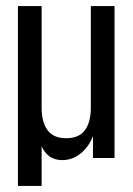

<svg xmlns="http://www.w3.org/2000/svg" viewBox="-20 -520 438 632"><path d="M286 -72V0H357V-500H279V-166C279 -134 272.5 -109.2 259.5 -91.5C246.5 -73.8 226 -65 198 -65C170 -65 149.5 -73.8 136.5 -91.5C123.5 -109.2 117 -134 117 -166V-500H39V92H117V-39C122.3 -25.7 130.7 -14.7 142 -6C153.3 2.7 167.7 7 185 7C207 7 227 -0.2 245 -14.5C263 -28.8 276.7 -48 286 -72Z"/></svg>

Font: Bebas Neue Regular two
Style: Regular2
Weight: 400
Designer: Ryoichi Tsunekawa & LGV (GE)
Foundry: Free Software Foundation, Inc.
Version: Version 1.003 August 13, 2016